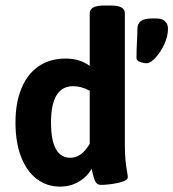

<svg xmlns="http://www.w3.org/2000/svg" viewBox="-20 -675 634 702"><path d="M36.6 0ZM36.6 -227.5Q36.6 -298.3 58.1 -351.1Q79.6 -403.8 120.8 -432.4Q162.1 -460.9 219.7 -460.9Q271.5 -460.9 308.1 -434.1V-626.5Q308.1 -654.8 360.4 -654.8H384.8Q411.6 -654.8 424.1 -647.7Q436.5 -640.6 436.5 -626.5V-153.3Q436.5 -112.8 438.7 -90.3Q440.9 -67.9 444.8 -45.9Q447.3 -32.7 447.3 -27.3Q447.3 -17.6 429 -11.2Q410.6 -4.9 387.5 -2Q364.3 1 350.1 1Q335 1 328.9 -10.7Q322.8 -22.5 317.9 -44.9L314.9 -58.1Q299.3 -29.3 268.6 -11Q237.8 7.3 199.2 7.3Q151.9 7.3 115 -20.3Q78.1 -47.9 57.4 -100.8Q36.6 -153.8 36.6 -227.5ZM308.1 -149.4V-343.3Q277.3 -359.9 247.6 -359.9Q166.5 -359.9 166.5 -227.5Q166.5 -98.1 237.3 -98.1Q278.3 -98.1 308.1 -149.4ZM479 -462.4Q479 -489.3 481 -526.4Q482.4 -549.8 482.4 -569.8Q482.4 -607.4 534.2 -607.4H550.8Q572.8 -607.4 583.5 -597.2Q594.2 -586.9 594.2 -569.8Q594.2 -542.5 580.8 -513.4Q567.4 -484.4 549.1 -464.6Q530.8 -444.8 518.1 -443.8Q503.9 -443.8 491.5 -448.7Q479 -453.6 479 -462.4Z"/></svg>

Font: Jaldi
Style: Bold
Weight: 400
Designer: Pablo Cosgaya and Nicolas Silva
Foundry: Omnibus-Type
Version: Version 1.007